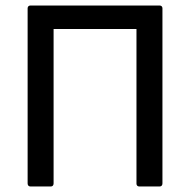

<svg xmlns="http://www.w3.org/2000/svg" viewBox="-20 -675 688 695"><path d="M90 0H164C170 0 174 -4 174 -11V-570H474V-10C474 -4 478 0 484 0H558C564 0 568 -4 568 -11V-645C568 -651 564 -655 558 -655H90C84 -655 80 -651 80 -645V-11C80 -4 84 0 90 0Z"/></svg>

Font: Sofia Sans Cond SemiBold
Style: Regular
Weight: 600
Width: 3
Designer: Botio Nikoltchev, Ani Petrova
Foundry: lettersoup
Version: Version 4.100